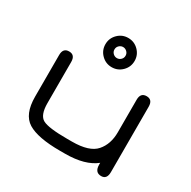

<svg xmlns="http://www.w3.org/2000/svg" viewBox="-151 -813 964 968"><g transform="rotate(30 331.0 -329.0)"><path d="M305.7 -603Q295.9 -593.8 295.9 -580.1Q295.9 -566.4 305.7 -557.1Q315.4 -547.9 328.1 -547.9Q340.8 -547.9 350.6 -557.1Q360.4 -566.4 360.4 -580.1Q360.4 -593.8 350.6 -603Q340.8 -612.3 328.1 -612.3Q315.4 -612.3 305.7 -603ZM268.1 -640.1Q293 -665 328.1 -665Q363.3 -665 388.2 -640.1Q413.1 -615.2 413.1 -580.1Q413.1 -544.9 388.2 -520Q363.3 -495.1 328.1 -495.1Q293 -495.1 268.1 -520Q243.2 -544.9 243.2 -580.1Q243.2 -615.2 268.1 -640.1ZM342.8 -70.3Q443.4 -70.3 481.4 -113.8Q519.5 -157.2 519.5 -226.6V-416Q519.5 -457 554.7 -457Q589.8 -457 589.8 -416V-35.2Q589.8 6.8 556.6 6.8Q519.5 6.8 519.5 -38.1V-48.8Q459 0 342.8 0H314.5Q183.6 0 126 -35.6Q68.4 -71.3 68.4 -173.8V-416Q68.4 -457 103.5 -457Q138.7 -457 138.7 -416V-176.8Q138.7 -106.4 172.4 -88.4Q206.1 -70.3 314.5 -70.3Z"/></g></svg>

Font: Jura
Style: DemiBold
Weight: 600
Version: Version 2.5